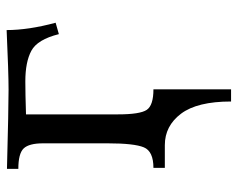

<svg xmlns="http://www.w3.org/2000/svg" viewBox="-88 -426 713 576"><g transform="rotate(-90 268.0 -138.5)"><path d="M287.6 198.7H251Q251 97.2 214.4 48.6Q177.7 0 120.1 0H51.8V-34.2Q101.6 -34.2 113.5 -63Q125.5 -91.8 125.5 -171.4V-365.2Q125.5 -407.2 110.4 -423.3Q95.2 -439.5 48.8 -439.5V-473.6Q230.5 -468.8 286.6 -468.8Q337.4 -468.8 465.3 -474.6Q465.3 -409.2 487.3 -327.6L453.1 -317.9Q437 -382.3 403.3 -400.4Q369.6 -418.5 311.5 -418.5Q274.4 -418.5 212.4 -416.5V-140.1Q212.4 -74.7 225.8 -54.4Q239.3 -34.2 287.6 -34.2Z"/></g></svg>

Font: Kelvinch
Style: Regular
Weight: 400
Designer: Paul James MIller
Foundry: High-Logic / Made with FontCreator
Version: Version 3.30 September 23, 2016